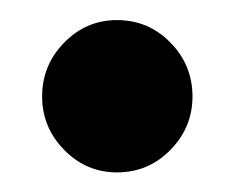

<svg xmlns="http://www.w3.org/2000/svg" viewBox="-20 -154 244 196"><path d="M99.5 22Q68 22 45.5 -1Q23 -24 23 -55.5Q23 -87.5 45.5 -110.5Q68 -133.5 99.5 -133.5Q131.5 -133.5 154 -110.5Q176.5 -87.5 176.5 -55.5Q176.5 -24 154 -1Q131.5 22 99.5 22Z"/></svg>

Font: Imbue 50pt Black
Style: Regular
Weight: 900
Designer: Tyler Finck
Foundry: Etcetera Type Company
Version: Version 1.102; ttfautohint (v1.8.3)